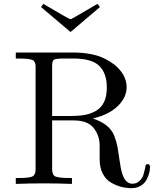

<svg xmlns="http://www.w3.org/2000/svg" viewBox="-20 -956 831 998"><path d="M62 0V-30.8H75.2Q131.3 -30.8 147.7 -38.3Q164.1 -45.9 165 -73.2V-609.9Q165 -636.7 148.4 -644.3Q131.8 -651.9 75.2 -651.9H62V-683.1H356.9Q460 -683.1 524.9 -650.9Q578.1 -625 608.2 -585.9Q638.2 -546.9 638.2 -502.9Q638.2 -456.1 603 -416Q567.9 -376 506.8 -353Q499 -350.1 462.9 -339.8Q506.8 -325.7 534.4 -303.2Q562 -280.8 574 -250Q585.9 -219.2 591.1 -190.7Q596.2 -162.1 601.6 -121.6Q606.9 -81.1 615.2 -54.2Q631.3 -1 668.9 -1Q689.9 -1 705.1 -15.4Q720.2 -29.8 725.1 -46.4Q730 -63 733.9 -80.1L736.8 -96.2Q739.7 -103 748 -103Q760.3 -103 759.8 -85.9Q759.8 -73.7 755.9 -57.9Q752 -42 742.4 -22.9Q732.9 -3.9 712.4 9Q691.9 22 664.1 22Q635.3 22 608.6 14.9Q582 7.8 555.9 -7.6Q529.8 -22.9 513.9 -54Q498 -85 498 -127.9V-199.2Q498 -251 467 -290.5Q436 -330.1 361.8 -330.1H251V-76.2Q251 -46.4 268.1 -38.6Q285.2 -30.8 344.2 -30.8H354V0Q279.8 -2.9 208 -2.9Q136.2 -2.9 62 0ZM193.8 -918.9V-919.9L205.1 -936Q339.8 -856 346.2 -856H347.2Q351.1 -856 486.8 -936L499 -919.9V-918.9L347.2 -790H346.2ZM251 -353H344.2Q388.2 -353 419.2 -358.4Q450.2 -363.8 478 -379.4Q505.9 -395 520.5 -425Q535.2 -455.1 535.2 -501Q535.2 -575.2 496.1 -613.5Q457 -651.9 360.8 -651.9H316.9Q272.9 -651.9 262 -646.5Q251 -641.1 251 -613.8Z"/></svg>

Font: CMU Serif Upright Italic
Style: UprightItalic
Weight: 500
Version: Version 0.7.0